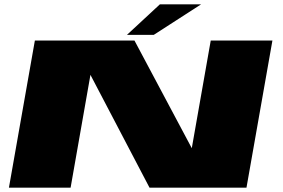

<svg xmlns="http://www.w3.org/2000/svg" viewBox="-20 -861 1298 881"><path d="M21 0 140 -675H597L860 -181L947 -675H1230L1111 0H666L395 -517.5L304 0ZM562.5 -701 713.5 -841H902.5L685.5 -701Z"/></svg>

Font: Anybody UltraExpanded Black
Style: Italic
Weight: 900
Width: 9
Italic angle: -10°
Designer: Tyler Finck
Foundry: Etcetera Type Company
Version: Version 1.010; ttfautohint (v1.8.3) -l 8 -r 50 -G 200 -x 14 